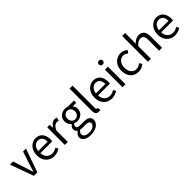

<svg xmlns="http://www.w3.org/2000/svg" viewBox="304 -2367 4187 4187"><g transform="rotate(-45 2398.0 -273.0)"><path d="M209 0H316L508 -543H418L315 -234C299 -181 281 -126 265 -74H260C244 -126 227 -181 210 -234L108 -543H13Z M829 13C902 13 960 -11 1007 -42L975 -103C934 -76 892 -60 839 -60C736 -60 665 -134 659 -250H1025C1027 -264 1029 -282 1029 -302C1029 -457 951 -557 812 -557C688 -557 569 -448 569 -271C569 -92 684 13 829 13ZM658 -315C669 -423 737 -484 814 -484C899 -484 949 -425 949 -315Z M1163 0H1255V-349C1291 -441 1346 -475 1391 -475C1414 -475 1426 -472 1444 -466L1461 -545C1444 -554 1427 -557 1403 -557C1343 -557 1287 -513 1249 -444H1247L1238 -543H1163Z M1723 250C1891 250 1998 163 1998 62C1998 -28 1934 -67 1809 -67H1702C1629 -67 1607 -92 1607 -126C1607 -156 1622 -174 1642 -191C1666 -179 1696 -172 1722 -172C1834 -172 1921 -245 1921 -361C1921 -408 1903 -448 1877 -473H1988V-543H1799C1780 -551 1753 -557 1722 -557C1613 -557 1519 -482 1519 -363C1519 -298 1554 -245 1590 -217V-213C1561 -193 1530 -157 1530 -112C1530 -69 1551 -40 1579 -23V-18C1528 13 1499 58 1499 105C1499 198 1591 250 1723 250ZM1722 -234C1660 -234 1607 -284 1607 -363C1607 -443 1659 -490 1722 -490C1787 -490 1838 -443 1838 -363C1838 -284 1785 -234 1722 -234ZM1736 187C1637 187 1579 150 1579 92C1579 61 1595 28 1634 0C1658 6 1684 8 1704 8H1798C1870 8 1908 26 1908 77C1908 133 1841 187 1736 187Z M2200 13C2225 13 2240 9 2253 5L2240 -65C2230 -63 2226 -63 2221 -63C2207 -63 2196 -74 2196 -102V-796H2104V-108C2104 -31 2132 13 2200 13Z M2608 13C2681 13 2739 -11 2786 -42L2754 -103C2713 -76 2671 -60 2618 -60C2515 -60 2444 -134 2438 -250H2804C2806 -264 2808 -282 2808 -302C2808 -457 2730 -557 2591 -557C2467 -557 2348 -448 2348 -271C2348 -92 2463 13 2608 13ZM2437 -315C2448 -423 2516 -484 2593 -484C2678 -484 2728 -425 2728 -315Z M2942 0H3034V-543H2942ZM2988 -655C3024 -655 3049 -679 3049 -716C3049 -751 3024 -775 2988 -775C2952 -775 2928 -751 2928 -716C2928 -679 2952 -655 2988 -655Z M3431 13C3496 13 3558 -13 3607 -55L3567 -117C3533 -87 3489 -63 3439 -63C3339 -63 3271 -146 3271 -271C3271 -396 3343 -480 3442 -480C3484 -480 3519 -461 3550 -433L3596 -493C3558 -527 3509 -557 3438 -557C3298 -557 3177 -452 3177 -271C3177 -91 3287 13 3431 13Z M3727 0H3819V-394C3873 -449 3911 -477 3967 -477C4039 -477 4070 -434 4070 -332V0H4161V-344C4161 -482 4109 -557 3995 -557C3921 -557 3865 -516 3815 -466L3819 -578V-796H3727Z M4554 13C4627 13 4685 -11 4732 -42L4700 -103C4659 -76 4617 -60 4564 -60C4461 -60 4390 -134 4384 -250H4750C4752 -264 4754 -282 4754 -302C4754 -457 4676 -557 4537 -557C4413 -557 4294 -448 4294 -271C4294 -92 4409 13 4554 13ZM4383 -315C4394 -423 4462 -484 4539 -484C4624 -484 4674 -425 4674 -315Z"/></g></svg>

Font: Noto Sans KR
Style: Regular
Weight: 400
Designer: Ryoko NISHIZUKA 西塚涼子 (kana, bopomofo & ideographs); Paul D. Hunt (Latin, Greek & Cyrillic); Sandoll Communications 산돌커뮤니
Foundry: Adobe
Version: Version 2.004;hotconv 1.0.118;makeotfexe 2.5.65603